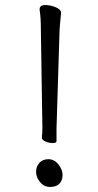

<svg xmlns="http://www.w3.org/2000/svg" viewBox="-20 -732 390 761"><path d="M137 -695Q137 -712 159 -712Q181 -712 201.5 -703Q222 -694 222 -681V-680Q221 -664 219 -647.5Q217 -631 216 -609L204 -223V-173Q204 -165 189.5 -165Q175 -165 160.5 -171Q146 -177 146 -187V-188Q148 -204 148 -227L142 -614Q142 -663 137 -693ZM172 -101Q195 -101 211.5 -80.5Q228 -60 228 -38.5Q228 -17 215.5 -4Q203 9 179 9Q155 9 139 -10Q123 -29 123 -50.5Q123 -72 136 -86.5Q149 -101 172 -101Z"/></svg>

Font: LXGW WenKai Lite
Style: Regular
Weight: 400
Designer: LXGW / Fontworks Inc.
Foundry: LXGW / Fontworks Inc.
Version: Version 1.511; March 25, 2025